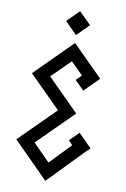

<svg xmlns="http://www.w3.org/2000/svg" viewBox="-141 -964 1033 1574"><g transform="rotate(10 376.0 -176.5)"><path d="M294 -787 393 -886 493 -787 393 -687ZM353 533 60 239 355 -54 92 -317 398 -622 651 -369 531 -249 455 -325 499 -369 398 -470 244 -317 507 -54 212 239 353 381 520 207 486 172 562 96 672 207 634 244 391 495Z"/></g></svg>

Font: Am-Hal
Style: Regular
Weight: 400
Designer: Multible Designers
Foundry: Kief Type Foundry
Version: Version 1.000;PS 001.000;hotconv 1.0.88;makeotf.lib2.5.64775